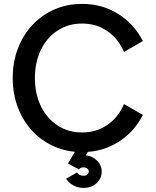

<svg xmlns="http://www.w3.org/2000/svg" viewBox="-20 -753 781 964"><path d="M602.5 -492.2Q574.7 -558.1 519.5 -596.4Q464.4 -634.8 392.1 -634.8Q323.2 -634.8 269.8 -600.1Q216.3 -565.4 185.8 -503.7Q155.3 -441.9 155.3 -361.3Q155.3 -280.8 185.8 -219Q216.3 -157.2 269.8 -122.6Q323.2 -87.9 392.1 -87.9Q464.4 -87.9 519.5 -126.2Q574.7 -164.6 602.5 -230.5L697.3 -175.8Q653.8 -90.3 573.7 -39.8Q493.7 10.7 392.1 10.7Q317.4 10.7 253.9 -16.8Q190.4 -44.4 143.3 -94.5Q96.2 -144.5 70.1 -212.6Q43.9 -280.8 43.9 -361.3Q43.9 -441.9 70.1 -510Q96.2 -578.1 143.3 -628.2Q190.4 -678.2 253.9 -705.8Q317.4 -733.4 392.1 -733.4Q493.7 -733.4 573.7 -682.9Q653.8 -632.3 697.3 -546.9ZM312 144.5 366.7 112.8Q374 123.5 383.1 126.5Q392.1 129.4 399.4 129.4Q411.1 129.4 418.5 123Q425.8 116.7 425.8 108.4Q425.8 100.1 418.5 93.8Q411.1 87.4 399.4 87.4Q383.3 87.4 376 97.7L321.8 67.9L321.3 67.4Q322.8 64.9 324.7 62.5L361.3 0H426.8L411.1 26.9Q444.8 30.8 467.8 54Q490.7 77.1 490.7 108.4Q490.7 142.1 465.3 166.3Q439.9 190.4 399.4 190.4Q372.6 190.4 349.6 178.5Q326.7 166.5 312 144.5Z"/></svg>

Font: Giphurs Medium
Style: Regular
Weight: 500
Version: Version 0.920; ttfautohint (v1.8.4.7-5d5b)